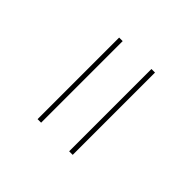

<svg xmlns="http://www.w3.org/2000/svg" viewBox="32 -822 936 936"><g transform="rotate(-45 500.0 -354.0)"><path d="M218.8 -451.2V-475.6H781.2V-451.2ZM216.8 -231.4V-255.9H784.2V-231.4Z"/></g></svg>

Font: Gothic A1 Thin
Style: Regular
Weight: 250
Designer: HanYang I&C Co.,Ltd.
Foundry: HanYang I&C Co.,Ltd.
Version: Version 2.50